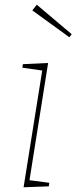

<svg xmlns="http://www.w3.org/2000/svg" viewBox="-20 -792 324 814"><path d="M184 -525 105 -28 189 -17 187 -2 80 2 159 -493 75 -505 77 -520ZM117 -748 136 -772 284 -647 274 -634Z"/></svg>

Font: Bitter Pro Thin
Style: Italic
Weight: 250
Italic angle: -9°
Designer: Sol Matas, and Bitter project Authors
Foundry: Sol Matas
Version: Version 1.010